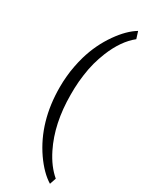

<svg xmlns="http://www.w3.org/2000/svg" viewBox="-264 -863 881 1134"><g transform="rotate(30 176.5 -296.0)"><path d="M74.6 -297.7C74.6 -140.6 113.9 -5.5 191.9 107.3C229.7 161.2 269 201 309.8 225.7L324.4 182.4C285.6 149.6 252.4 105.3 224.7 49.4C176.8 -46.9 152.6 -160.7 152.6 -291.7L153.1 -334.5C154.2 -366.8 156.7 -398 161.2 -428.2C165.2 -458.4 170.8 -487.7 178.3 -515.9C185.9 -543.6 195 -570.8 205.5 -597C236.3 -673 276.1 -730.5 324.4 -768.8L309.3 -816.6C270 -792.9 231.7 -755.2 194.5 -702.3C154.7 -645.8 124.9 -583.4 104.8 -514.4C98.2 -491.2 92.7 -468 88.2 -444.3C83.6 -420.7 80.1 -396.5 78.1 -372.3C75.6 -347.6 74.6 -322.9 74.6 -297.7Z"/></g></svg>

Font: Vazir FD Light
Style: Regular
Weight: 300
Foundry: DejaVu fonts team - Redesigned by Saber Rastikerdar
Version: Version 21.10;October 20, 2019;FontCreator 12.0.0.2547 64-bi